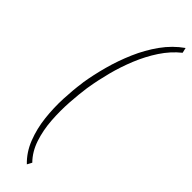

<svg xmlns="http://www.w3.org/2000/svg" viewBox="-342 -787 1010 1010"><g transform="rotate(45 162.5 -282.5)"><path d="M64 -276.9 64.9 -286.1Q75.2 -350.6 94.7 -422.6Q114.3 -494.6 144.5 -564.7Q174.8 -634.8 217.5 -694.3Q260.3 -753.9 317.9 -794.4L324.7 -765.6Q274.9 -725.6 237.5 -668.9Q200.2 -612.3 173.6 -547.1Q147 -481.9 129.6 -415.3Q112.3 -348.6 102.5 -288.1L100.6 -276.9Q93.3 -225.6 88.9 -160.6Q84.5 -95.7 89.1 -27.1Q93.8 41.5 113.8 101.6Q133.8 161.6 174.3 202.6L160.2 229Q113.8 184.6 89.4 121.6Q64.9 58.6 57.1 -11.7Q49.3 -82 52.5 -151.1Q55.7 -220.2 64 -276.9Z"/></g></svg>

Font: Roboto Condensed ExtraLight
Style: Italic
Weight: 250
Italic angle: -12°
Designer: Christian Robertson
Foundry: Google
Version: Version 3.008; 2023